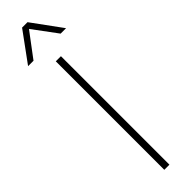

<svg xmlns="http://www.w3.org/2000/svg" viewBox="-354 -948 926 926"><g transform="rotate(-45 108.5 -485.0)"><path d="M-21 -818 90 -970H127L238 -818H201L109 -942L16 -818ZM90 0V-740H125V0Z"/></g></svg>

Font: Be Vietnam Pro Thin
Style: Regular
Weight: 100
Designer: Lam Bao, Tony Le, Vietanh Nguyen
Foundry: Yellow Type Foundry
Version: Version 1.002; ttfautohint (v1.8.3)